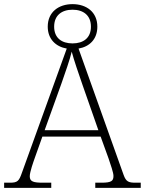

<svg xmlns="http://www.w3.org/2000/svg" viewBox="-23 -909 701 929"><path d="M-3 0H225V-25H186C139 -25 121 -30 121 -56C121 -77 139 -127 145 -144L182 -248H464L502 -143C512 -113 526 -74 526 -58C526 -34 517 -25 468 -25H438V0H658V-25H634C600 -25 587 -29 575 -63L357 -674C410 -683 448 -719 448 -780C448 -851 395 -889 328 -889C261 -889 208 -851 208 -780C208 -720 247 -683 300 -674L83 -73C69 -33 62 -25 25 -25H-3ZM328 -699C276 -699 239 -725 239 -780C239 -835 276 -862 328 -862C380 -862 417 -835 417 -780C417 -725 380 -699 328 -699ZM193 -279 275 -507C292 -555 316 -624 324 -659C335 -617 358 -551 377 -496L453 -279Z"/></svg>

Font: Noto Serif Sinhala ExtraLight
Style: Regular
Weight: 200
Designer: Jelle Bosma - Monotype Design Team
Foundry: Monotype Imaging Inc.
Version: Version 2.007